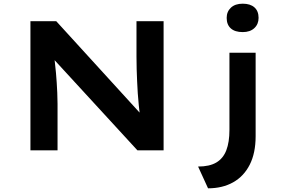

<svg xmlns="http://www.w3.org/2000/svg" viewBox="-20 -815 1569 1041"><path d="M145 0V-700H285L762 -177H740Q736 -211 732.5 -244Q729 -277 727 -309Q725 -341 723.5 -373.5Q722 -406 721 -439.5Q720 -473 720 -509V-700H867V0H725L240 -528L272 -527Q275 -499 278 -472Q281 -445 283.5 -419.5Q286 -394 287.5 -367Q289 -340 290.5 -312Q292 -284 292 -252V0ZM1108 206 1054 88Q1116 88 1153 66Q1190 44 1207 0Q1224 -44 1224 -111V-529H1366V-77Q1366 15 1334 78Q1302 141 1244 173.5Q1186 206 1108 206ZM1296 -641Q1254 -641 1231.5 -661Q1209 -681 1209 -718Q1209 -752 1232 -773.5Q1255 -795 1296 -795Q1337 -795 1359.5 -775Q1382 -755 1382 -718Q1382 -684 1359 -662.5Q1336 -641 1296 -641Z"/></svg>

Font: Lexend Mega SemiBold
Style: Regular
Weight: 600
Designer: Bonnie Shaver-Troup, Thomas Jockin
Foundry: Lexend
Version: Version 1.007